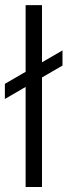

<svg xmlns="http://www.w3.org/2000/svg" viewBox="-21 -748 270 768"><path d="M147 -727.5V0H81.5V-727.5ZM-1.5 -352.1V-412.6L229 -546.4V-485.8Z"/></svg>

Font: Inter 16pt Light
Style: Regular
Weight: 300
Version: Version 4.001;git-66647c0bb